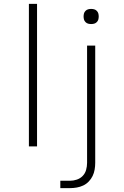

<svg xmlns="http://www.w3.org/2000/svg" viewBox="-20 -755 640 990"><path d="M129 0V-735H171V0ZM291 215V177H341Q359 177 376.5 171Q394 165 406.5 152Q419 139 424 121Q429 103 429 85V-520H471V85Q471 102 468 119.5Q465 137 457.5 152.5Q450 168 437.5 181Q425 194 409 201.5Q393 209 375.5 212Q358 215 341 215ZM450 -631Q442 -631 434.5 -633Q427 -635 421 -641Q415 -647 413 -654.5Q411 -662 411 -670Q411 -678 413 -685.5Q415 -693 421 -699Q427 -705 434.5 -707Q442 -709 450 -709Q458 -709 465.5 -707Q473 -705 479 -699Q485 -693 487 -685.5Q489 -678 489 -670Q489 -662 487 -654.5Q485 -647 479 -641Q473 -635 465.5 -633Q458 -631 450 -631Z"/></svg>

Font: Iosevka Aile Extralight
Style: Regular
Weight: 200
Designer: Belleve Invis
Foundry: Belleve Invis
Version: Version 31.1.0; ttfautohint (v1.8.4)